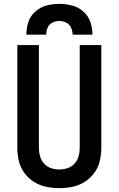

<svg xmlns="http://www.w3.org/2000/svg" viewBox="-20 -969 616 997"><path d="M288 8Q322 8 356 1Q390 -6 419.5 -24.5Q449 -43 469.5 -71Q490 -99 498 -132.5Q506 -166 506 -200V-735H394V-200Q394 -178 388 -157Q382 -136 367 -119.5Q352 -103 331 -96Q310 -89 288 -89Q266 -89 245 -96Q224 -103 209 -119.5Q194 -136 188 -157Q182 -178 182 -200V-735H70V-200Q70 -166 78 -132.5Q86 -99 106.5 -71Q127 -43 156.5 -24.5Q186 -6 220 1Q254 8 288 8ZM117 -789H220Q220 -808 227.5 -825.5Q235 -843 252 -851.5Q269 -860 288 -860Q307 -860 324 -851.5Q341 -843 349 -825.5Q357 -808 357 -789H460Q460 -823 449 -855Q438 -887 412.5 -909.5Q387 -932 354 -940.5Q321 -949 288 -949Q255 -949 222.5 -940.5Q190 -932 164 -909.5Q138 -887 127.5 -855Q117 -823 117 -789Z"/></svg>

Font: Iosevka Sparkle Semibold
Style: Regular
Weight: 600
Designer: Belleve Invis
Foundry: Belleve Invis
Version: Version 4.5.0; ttfautohint (v1.8.3)